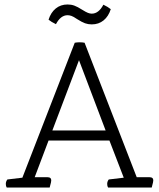

<svg xmlns="http://www.w3.org/2000/svg" viewBox="-20 -838 712 858"><path d="M658 0H463Q459 -6 459 -16Q459 -27 466 -36L533 -44L469 -210H197L135 -46H193Q209 -46 209 -32Q209 -25 204 -8L202 0H10Q6 -6 6 -16Q6 -27 13 -36L80 -44L314 -647Q324 -649 336 -649Q348 -649 358 -647L591 -46H649Q665 -46 665 -32Q665 -25 660 -8ZM452 -255 333 -569 214 -255ZM475 -797Q465 -765 443 -747Q421 -729 390 -729Q374 -729 360 -734Q346 -739 324 -753Q308 -764 299 -767Q290 -770 282 -770Q251 -770 230 -730Q209 -740 197 -750Q207 -782 229 -800Q251 -818 282 -818Q298 -818 312 -813Q326 -808 348 -794Q364 -784 373 -780.5Q382 -777 390 -777Q421 -777 442 -817Q463 -807 475 -797Z"/></svg>

Font: Scope One
Style: Regular
Weight: 400
Designer: Dalton Maag Ltd
Foundry: Dalton Maag Ltd
Version: Version 1.002; ttfautohint (v1.4.1) -l 11 -r 50 -G 50 -x 14 